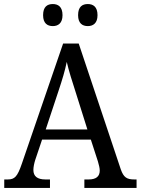

<svg xmlns="http://www.w3.org/2000/svg" viewBox="-20 -929 695 949"><path d="M414 -800C440 -800 462 -814 462 -854C462 -896 440 -909 414 -909C387 -909 366 -896 366 -854C366 -814 387 -800 414 -800ZM241 -800C267 -800 289 -814 289 -854C289 -896 267 -909 241 -909C214 -909 193 -896 193 -854C193 -814 214 -800 241 -800ZM1 0H227V-42H205C164 -42 145 -58 145 -89C145 -103 149 -122 154 -138L188 -239H429L464 -131C469 -114 473 -98 473 -86C473 -57 455 -42 418 -42H397V0H655V-42H644C607 -42 591 -52 577 -92L369 -714H292L88 -120C66 -56 53 -42 18 -42H1ZM206 -289 269 -479C288 -536 301 -579 310 -623C320 -579 336 -529 355 -470L412 -289Z"/></svg>

Font: Noto Serif Thai SemiCondensed
Style: Regular
Weight: 400
Width: 4
Designer: Monotype Design Team
Foundry: Monotype Imaging Inc.
Version: Version 2.002